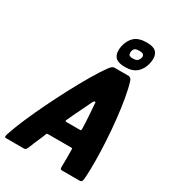

<svg xmlns="http://www.w3.org/2000/svg" viewBox="-246 -1008 1007 1121"><g transform="rotate(30 257.5 -447.5)"><path d="M-24 0Q-34 0 -34 -8Q-34 -16 -25 -40Q-10 -84 17 -146.5Q44 -209 78 -279Q112 -349 149 -419Q186 -489 221.5 -549.5Q257 -610 287 -651Q295 -661 302 -667Q309 -673 317 -673H416Q424 -670 428.5 -665.5Q433 -661 436 -651Q449 -610 459.5 -549.5Q470 -489 477.5 -419Q485 -349 489 -279Q493 -209 493.5 -146.5Q494 -84 491 -40Q490 -16 486 -8Q482 0 471 0H353Q344 0 341.5 -5Q339 -10 340 -32Q341 -54 340.5 -84Q340 -114 340 -133Q340 -141 339 -142Q338 -143 331 -143H177Q170 -143 168.5 -142Q167 -141 164 -133Q157 -114 143.5 -84Q130 -54 122 -32Q113 -10 108.5 -5Q104 0 95 0ZM234 -258H324Q331 -258 332 -260.5Q333 -263 333 -270Q332 -310 329 -355.5Q326 -401 323 -435Q325 -444 319 -444H315Q313 -444 307 -435Q297 -413 283 -385Q269 -357 255 -327.5Q241 -298 228 -270Q225 -263 226 -260.5Q227 -258 234 -258ZM485 -802Q476 -759 448 -733Q420 -707 369 -707Q314 -707 297.5 -733Q281 -759 290 -802Q299 -844 326.5 -869.5Q354 -895 409 -895Q461 -895 477.5 -869.5Q494 -844 485 -802ZM427 -804Q429 -816 423 -823.5Q417 -831 395 -831Q371 -831 363.5 -823.5Q356 -816 354 -804Q352 -794 355.5 -783.5Q359 -773 383 -773Q408 -773 416.5 -783.5Q425 -794 427 -804Z"/></g></svg>

Font: Glory ExtraBold
Style: Italic
Weight: 800
Italic angle: -12°
Version: Version 1.011